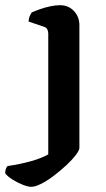

<svg xmlns="http://www.w3.org/2000/svg" viewBox="-92 -520 409 740"><path d="M28 200Q16 200 -4.5 192Q-25 184 -44.5 171.5Q-64 159 -72 148Q-72 137 -69 130Q-66 123 -63 120Q-15 113 26.5 101.5Q68 90 94 75V-391Q94 -399 90.5 -406.5Q87 -414 77 -417L18 -437Q19 -451 23.5 -460Q28 -469 30 -472Q41 -477 60.5 -484Q80 -491 101 -495.5Q122 -500 139 -500Q172 -500 193 -477.5Q214 -455 214 -423V50Q214 59 200.5 77Q187 95 164.5 116Q142 137 116.5 156.5Q91 176 67.5 188Q44 200 28 200Z"/></svg>

Font: Texturina SemiBold
Style: Regular
Weight: 600
Designer: Guillermo Torres Carreño
Foundry: Omnibus-Type
Version: Version 1.002; ttfautohint (v1.8.3)